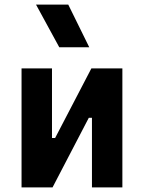

<svg xmlns="http://www.w3.org/2000/svg" viewBox="-20 -815 626 835"><path d="M73.7 0V-517.6H206.1V-214.8H219.7L377.4 -517.6H512.2V0H379.9V-302.7H366.2L208.5 0ZM237.8 -609.4 136.7 -794.9H276.9L368.2 -609.4Z"/></svg>

Font: Cascadia Code PL
Style: Bold
Weight: 700
Monospace: yes
Designer: Aaron Bell
Foundry: Saja Typeworks
Version: Version 2404.023; ttfautohint (v1.8.4)